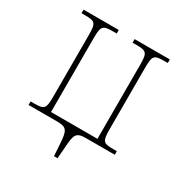

<svg xmlns="http://www.w3.org/2000/svg" viewBox="-162 -658 889 935"><g transform="rotate(30 282.5 -191.0)"><path d="M272 154H292L297 90C302 16 307 0 364 0H525V-20H506C447 -20 441 -27 441 -98V-438C441 -509 447 -516 506 -516H525V-536H327V-516H348C406 -516 413 -509 413 -438V-25H152V-438C152 -509 159 -516 217 -516H238V-536H40V-516H59C118 -516 124 -509 124 -438V-98C124 -27 118 -20 59 -20H40V0H201C257 0 263 16 268 90Z"/></g></svg>

Font: Noto Serif SemiCondensed Thin
Style: Regular
Weight: 100
Width: 4
Designer: Monotype Design Team
Foundry: Monotype Imaging Inc.
Version: Version 2.015